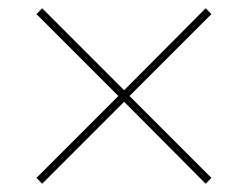

<svg xmlns="http://www.w3.org/2000/svg" viewBox="-20 -589 599 464"><path d="M82 -145 280 -343 477 -145 491 -159 293 -357 491 -555 477 -569 280 -371 82 -569 68 -555 266 -357 68 -159Z"/></svg>

Font: Noto Serif Display
Style: Regular
Weight: 400
Designer: Monotype Design Team
Foundry: Monotype Imaging Inc.
Version: Version 2.009